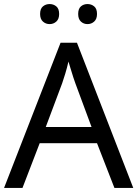

<svg xmlns="http://www.w3.org/2000/svg" viewBox="-20 -928 679 948"><path d="M545 0 459 -221H176L91 0H0L279 -717H360L638 0ZM352 -517Q349 -525 342 -546Q335 -567 328.5 -589.5Q322 -612 318 -624Q311 -593 302 -563.5Q293 -534 287 -517L206 -301H432ZM178 -859Q178 -885 192 -896.5Q206 -908 225 -908Q244 -908 258 -896.5Q272 -885 272 -859Q272 -834 258 -821.5Q244 -809 225 -809Q206 -809 192 -821.5Q178 -834 178 -859ZM366 -859Q366 -885 379.5 -896.5Q393 -908 412 -908Q431 -908 445 -896.5Q459 -885 459 -859Q459 -834 445 -821.5Q431 -809 412 -809Q393 -809 379.5 -821.5Q366 -834 366 -859Z"/></svg>

Font: Noto Sans Lao
Style: Regular
Weight: 400
Designer: Monotype Design Team
Foundry: Monotype Imaging Inc.
Version: Version 2.003; ttfautohint (v1.8.4.7-5d5b)